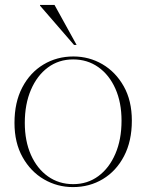

<svg xmlns="http://www.w3.org/2000/svg" viewBox="-20 -752 596 782"><path d="M277 10Q213.5 10 159.2 -21.5Q105 -53 72 -111.8Q39 -170.5 39 -251.5Q39 -335.5 70.8 -396Q102.5 -456.5 157 -489.2Q211.5 -522 279 -522Q343 -522 397 -490.5Q451 -459 484 -400.5Q517 -342 517 -260.5Q517 -177 485.2 -116.2Q453.5 -55.5 399.2 -22.8Q345 10 277 10ZM278 -2Q336.5 -2 380.8 -34.8Q425 -67.5 450 -125.8Q475 -184 475 -260.5Q475 -334.5 450 -390.8Q425 -447 380.5 -478.5Q336 -510 278 -510Q219.5 -510 175.2 -477.2Q131 -444.5 106 -386.2Q81 -328 81 -251.5Q81 -177.5 106 -121.2Q131 -65 175.5 -33.5Q220 -2 278 -2ZM292 -569H281.5L143 -729V-732H202Z"/></svg>

Font: Newsreader 72pt ExtraLight
Style: Regular
Weight: 275
Designer: Hugues Gentile
Foundry: Production Type
Version: Version 1.003; ttfautohint (v1.8.3)